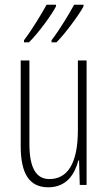

<svg xmlns="http://www.w3.org/2000/svg" viewBox="-20 -879 458 816"><path d="M335 -852V-859H295C277 -825 232 -750 199 -708V-699H220C258 -737 318 -819 335 -852ZM218 -852V-859H178C159 -824 117 -754 82 -708V-699H103C143 -738 201 -818 218 -852ZM348 -622H311V-326C311 -183 266 -118 190 -118C135 -118 105 -163 105 -267V-622H68V-258C68 -142 104 -83 185 -83C264 -83 298 -140 313 -197H316L319 -93H348Z"/></svg>

Font: Noto Sans Kannada UI ExtraCondensed ExtraLight
Style: Regular
Weight: 200
Width: 2
Designer: Jelle Bosma - Monotype Design Team
Foundry: Monotype Imaging Inc.
Version: Version 2.005